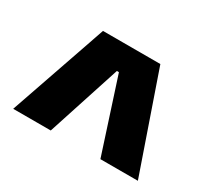

<svg xmlns="http://www.w3.org/2000/svg" viewBox="-81 -758 616 572"><g transform="rotate(30 227.5 -471.5)"><path d="M128.9 -639H326.2L442.1 -304.3H313.2L231.4 -556.3H224.4L142.4 -304.3H13.2Z"/></g></svg>

Font: Anek Odia Medium
Style: Regular
Weight: 500
Designer: Yesha Goshar & Mahesh Sahu (Odia), Yesha Goshar (Latin)
Foundry: Ek Type
Version: Version 1.003